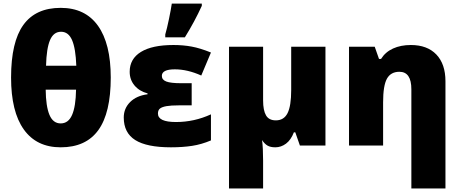

<svg xmlns="http://www.w3.org/2000/svg" viewBox="-20 -815 2578 1075"><path d="M600.1 -380.9Q600.1 -182.6 530.5 -86.4Q460.9 9.8 319.8 9.8Q184.6 9.8 113.3 -90.1Q42 -189.9 42 -380.9Q42 -580.1 110.8 -675.5Q179.7 -771 319.8 -771Q457 -771 528.6 -670.7Q600.1 -570.3 600.1 -380.9ZM319.8 -124Q362.8 -124 383.5 -171.4Q404.3 -218.8 405.8 -313H235.8Q236.8 -220.2 256.8 -172.1Q276.9 -124 319.8 -124ZM321.8 -637.2Q279.8 -637.2 260 -590.3Q240.2 -543.5 237.8 -446.8H407.2Q403.8 -543.5 383.5 -590.3Q363.3 -637.2 321.8 -637.2Z M1053.2 -349.1V-225.1H981Q937 -225.1 912.1 -220.7Q887.2 -216.3 875.7 -207.3Q864.3 -198.2 864.3 -179.2Q864.3 -131.8 965.3 -131.8Q1067.4 -131.8 1161.1 -174.8V-28.8Q1107.9 -6.3 1055.2 1.7Q1002.4 9.8 937 9.8Q801.8 9.8 737.3 -30.8Q672.9 -71.3 672.9 -157.2Q672.9 -208 708.7 -243.7Q744.6 -279.3 806.2 -287.1V-292Q760.3 -304.2 733.2 -336.4Q706.1 -368.7 706.1 -413.1Q706.1 -485.4 769 -524.2Q832 -563 951.2 -563Q1005.4 -563 1053 -554.2Q1100.6 -545.4 1161.1 -521L1106.9 -392.1Q1029.8 -426.8 959 -426.8Q886.2 -426.8 886.2 -390.1Q886.2 -368.2 911.1 -358.6Q936 -349.1 993.2 -349.1ZM905.3 -622.1Q915 -655.3 926.3 -709.7Q937.5 -764.2 941.9 -794.9H1109.9V-782.2Q1069.8 -694.3 1015.1 -606H905.3Z M1453.1 -252.9Q1453.1 -196.8 1469.5 -168.9Q1485.8 -141.1 1524.4 -141.1Q1569.8 -141.1 1590.1 -181.6Q1610.4 -222.2 1610.4 -311V-553.2H1802.2V0H1659.2L1633.3 -74.2H1625.5Q1608.9 -31.2 1581.3 -10.7Q1553.7 9.8 1521.5 9.8Q1494.1 9.8 1477.5 0Q1460.9 -9.8 1447.3 -30.8Q1453.1 13.2 1453.1 84V240.2H1262.2V-553.2H1453.1Z M2283.2 240.2V-314.9Q2283.2 -413.1 2216.3 -413.1Q2168 -413.1 2146.5 -374.5Q2125 -335.9 2125 -242.2V0H1934.1V-553.2H2078.1L2102.1 -484.9H2113.3Q2137.7 -523.9 2180.9 -543.5Q2224.1 -563 2280.3 -563Q2372.1 -563 2423.1 -509.8Q2474.1 -456.5 2474.1 -359.9V240.2Z"/></svg>

Font: Open Sans ExtBd
Style: Bold
Weight: 800
Foundry: Ascender Corporation
Version: Version 1.10